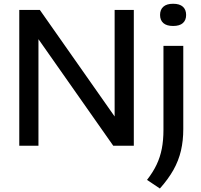

<svg xmlns="http://www.w3.org/2000/svg" viewBox="-20 -794 1095 1046"><path d="M85 0V-740H197L628 -126H604.5V-740H709V0H597L166 -614H189.5V0ZM851 233 781 186Q813 145 832.8 103.8Q852.5 62.5 861.5 16.2Q870.5 -30 870.5 -86V-544H978.5V-90.5Q978.5 -27.5 965.8 27Q953 81.5 924.8 131.8Q896.5 182 851 233ZM923 -652.5Q888 -652.5 870 -668.2Q852 -684 852 -712.5Q852 -741.5 870 -757.5Q888 -773.5 923 -773.5Q958.5 -773.5 976.2 -757.5Q994 -741.5 994 -712.5Q994 -684 976.2 -668.2Q958.5 -652.5 923 -652.5Z"/></svg>

Font: Encode Sans SemiExpanded Medium
Style: Regular
Weight: 500
Width: 6
Designer: Multiple Designers
Foundry: Impallari Type
Version: Version 3.002